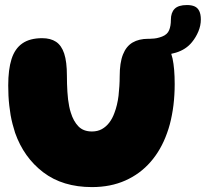

<svg xmlns="http://www.w3.org/2000/svg" viewBox="-20 -742 838 782"><path d="M354.5 20Q235.5 20 156.2 -40.2Q77 -100.5 41.5 -201Q36 -218.5 31.2 -236.5Q26.5 -254.5 23.2 -273.2Q20 -292 17.8 -312Q15.5 -332 14.5 -352.5Q13.5 -373 13.5 -394Q13.5 -459 27 -501.5Q40.5 -544 71 -565.2Q101.5 -586.5 152 -586.5Q186 -586.5 208.2 -571.8Q230.5 -557 241.5 -523.8Q252.5 -490.5 252.5 -434Q252.5 -417.5 253 -400.8Q253.5 -384 254.5 -368.2Q255.5 -352.5 257.2 -337.5Q259 -322.5 261.8 -308.8Q264.5 -295 268.5 -283Q279 -248.5 299.2 -227.5Q319.5 -206.5 354.5 -206.5Q377.5 -206.5 395 -216.2Q412.5 -226 425.2 -242.8Q438 -259.5 446 -282Q452 -297.5 456.2 -315.2Q460.5 -333 462.8 -352.2Q465 -371.5 466.2 -391.5Q467.5 -411.5 467.5 -431Q467.5 -486.5 480.8 -520Q494 -553.5 520 -568.8Q546 -584 584 -584Q627.5 -584 650.8 -564.2Q674 -544.5 682.8 -503.5Q691.5 -462.5 691.5 -399.5Q691.5 -377 690.2 -355.8Q689 -334.5 686.5 -314Q684 -293.5 680.2 -273.8Q676.5 -254 671.5 -235.2Q666.5 -216.5 660 -199Q636 -131.5 593.2 -82.5Q550.5 -33.5 490.5 -6.8Q430.5 20 354.5 20ZM599 -515Q586 -515 574.5 -523.2Q563 -531.5 563 -550.5Q563 -562 570.2 -573.2Q577.5 -584.5 597.5 -584.5Q618 -584.5 640 -593Q662 -601.5 669 -619.5Q672.5 -628 674.2 -638.2Q676 -648.5 676 -661.5Q676 -690.5 691.2 -706Q706.5 -721.5 741.5 -721.5Q760 -721.5 772.5 -716Q785 -710.5 791.5 -697.2Q798 -684 798 -662.5Q798 -638 788 -614Q778 -590 762 -570.5Q737.5 -540 696.2 -527.5Q655 -515 599 -515Z"/></svg>

Font: Gluten
Style: Bold
Weight: 700
Designer: Tyler Finck
Foundry: Etcetera Type Company
Version: Version 1.204